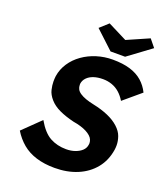

<svg xmlns="http://www.w3.org/2000/svg" viewBox="-163 -1021 988 1142"><g transform="rotate(20 331.0 -450.0)"><path d="M317 10Q252 10 200.5 -6Q149 -22 112 -53Q75 -84 48 -128L158 -235Q197 -167 242 -142.5Q287 -118 344 -118Q375 -118 400.5 -127Q426 -136 442.5 -151.5Q459 -167 462 -189Q463 -194 463 -198Q463 -209 458.5 -220.5Q454 -232 442.5 -242.5Q431 -253 414.5 -261.5Q398 -270 376.5 -276.5Q355 -283 330 -287Q276 -300 236.5 -318.5Q197 -337 173 -364.5Q149 -392 142.5 -420Q136 -448 136 -471Q136 -488 138 -506Q145 -551 170.5 -589.5Q196 -628 235.5 -656Q275 -684 323.5 -699Q372 -714 424 -714Q488 -714 534 -700Q580 -686 611.5 -658.5Q643 -631 662 -592L553 -500Q536 -528 514.5 -547Q493 -566 466 -575.5Q439 -585 409 -585Q376 -585 350.5 -576.5Q325 -568 309 -551.5Q293 -535 290 -513Q290 -509 290 -505Q290 -492 296 -479.5Q302 -467 317.5 -456.5Q333 -446 355.5 -438Q378 -430 407 -424Q460 -413 501.5 -395Q543 -377 571 -351.5Q599 -326 609 -297.5Q619 -269 619 -242Q619 -228 617 -214Q606 -143 565 -93Q524 -43 460.5 -16.5Q397 10 317 10ZM394 -755 279 -862 332 -910 453 -849 592 -910 631 -862 486 -755Z"/></g></svg>

Font: Lexend SemBd
Style: Italic
Weight: 600
Italic angle: -8.13011°
Designer: Bonnie Shaver-Troup, Thomas Jockin
Foundry: Lexend
Version: Version 1.007